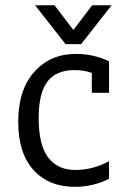

<svg xmlns="http://www.w3.org/2000/svg" viewBox="-20 -699 484 731"><path d="M395.1 -18.5Q335.8 12.3 265.4 12.3Q165.4 12.3 107.4 -51.9Q49.4 -116 49.4 -235.8Q49.4 -356.8 110.5 -425.3Q171.6 -493.8 269.1 -493.8Q337 -493.8 395.1 -465.4V-345.7H329.6V-421Q302.5 -432.1 263 -432.1Q193.8 -432.1 160.5 -388.3Q127.2 -344.4 127.2 -249.4Q127.2 -148.1 163 -100Q198.8 -51.9 266.7 -51.9Q333.3 -51.9 395.1 -85.2ZM260.5 -586.4 330.9 -679H404.9L288.9 -530.9H229.6L113.6 -679H187.7L258 -586.4Z"/></svg>

Font: Slabo 27px
Style: Regular
Weight: 400
Version: Version 1.02 Build 003a